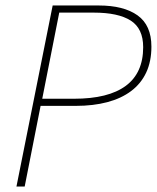

<svg xmlns="http://www.w3.org/2000/svg" viewBox="-20 -680 572 700"><path d="M40 0 172 -660H340Q431 -660 481.5 -624Q532 -588 532 -510Q532 -456 513 -415.5Q494 -375 458 -348Q422 -321 371 -307.5Q320 -294 256 -294H128L70 0ZM134 -320H250Q375 -320 438.5 -367Q502 -414 502 -508Q502 -576 456.5 -605Q411 -634 322 -634H196Z"/></svg>

Font: TypoPRO Source Sans Pro
Style: Italic
Weight: 200
Italic angle: -11°
Designer: Paul D. Hunt
Foundry: Adobe Systems Incorporated
Version: Version 1.075;PS 2.000;hotconv 1.0.86;makeotf.lib2.5.63406